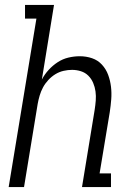

<svg xmlns="http://www.w3.org/2000/svg" viewBox="-20 -755 540 775"><path d="M15 0 127 -680H81V-735H198L149 -434Q160 -455 176.5 -473Q193 -491 213 -504Q233 -517 256 -522.5Q279 -528 302 -528Q328 -528 351.5 -520Q375 -512 391.5 -494Q408 -476 416.5 -453Q425 -430 428 -405Q431 -380 429 -354Q427 -328 423 -302L382 -55H428V0H311L362 -311Q365 -330 366.5 -349Q368 -368 365.5 -386Q363 -404 356 -420.5Q349 -437 336.5 -449.5Q324 -462 306.5 -467.5Q289 -473 271 -473Q254 -473 236.5 -469Q219 -465 203.5 -455.5Q188 -446 175 -432Q162 -418 153.5 -402Q145 -386 140 -369Q135 -352 132 -335L77 0Z"/></svg>

Font: Iosevka Curly Slab Light
Style: Italic
Weight: 300
Italic angle: -9°
Monospace: yes
Designer: Belleve Invis
Foundry: Belleve Invis
Version: Version 22.1.2; ttfautohint (v1.8.4)